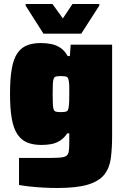

<svg xmlns="http://www.w3.org/2000/svg" viewBox="-20 -733 624 959"><path d="M265 206Q232 206 196 204Q160 202 128.5 198.5Q97 195 75 191V56Q97 56 118.5 56Q140 56 162 56Q184 56 206 56Q251 56 275.5 54.5Q300 53 310.5 46Q321 39 323.5 23.5Q326 8 326 -20V-67H316Q299 -42 278.5 -29.5Q258 -17 235 -13Q212 -9 187 -9Q146 -9 116.5 -21Q87 -33 67.5 -61.5Q48 -90 39 -139.5Q30 -189 30 -265Q30 -341 39 -390.5Q48 -440 67 -467.5Q86 -495 115 -506.5Q144 -518 184 -518Q211 -518 236 -513Q261 -508 282 -494Q303 -480 318 -453H329L333 -510H540V-55Q540 9 533.5 57.5Q527 106 501 139Q475 172 419.5 189Q364 206 265 206ZM285 -173Q305 -173 313 -177Q321 -181 323 -198Q325 -210 325.5 -225.5Q326 -241 326 -263Q326 -284 326 -299.5Q326 -315 324 -325Q322 -345 313.5 -349Q305 -353 285 -353Q269 -353 260.5 -351Q252 -349 248.5 -341Q245 -333 244 -314.5Q243 -296 243 -263Q243 -230 244 -211.5Q245 -193 248.5 -185Q252 -177 260.5 -175Q269 -173 285 -173ZM197 -565 108 -705V-713H242L294 -641L342 -713H476V-705L386 -565Z"/></svg>

Font: Saira Thin Black
Style: Regular
Weight: 900
Version: Version 1.101